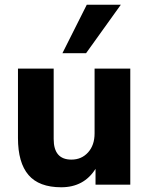

<svg xmlns="http://www.w3.org/2000/svg" viewBox="-20 -781 630 812"><path d="M239 11Q145 11 100.5 -41Q56 -93 56 -197V-491H207V-193Q207 -106 282 -106Q325 -106 352.5 -136.5Q380 -167 380 -217V-491H531V0H384V-67Q335 11 239 11ZM244 -556 347 -761H491L344 -556Z"/></svg>

Font: Nunito Sans ExtraBold
Style: Regular
Weight: 800
Designer: Vernon Adams
Foundry: Vernon Adams
Version: Version 3.101; ttfautohint (v1.8.4.7-5d5b);gftools[0.9.27]